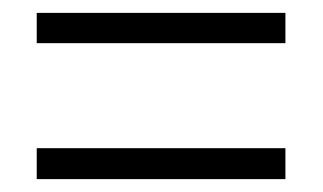

<svg xmlns="http://www.w3.org/2000/svg" viewBox="-20 -501 501 298"><path d="M37 -434V-481H423V-434ZM37 -223V-271H423V-223Z"/></svg>

Font: Noto Sans Gujarati UI Condensed Light
Style: Regular
Weight: 300
Width: 3
Designer: Jelle Bosma - Monotype Design Team, Universal Thirst
Foundry: Monotype Imaging Inc.
Version: Version 2.106; ttfautohint (v1.8.4.7-5d5b)